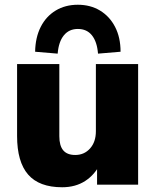

<svg xmlns="http://www.w3.org/2000/svg" viewBox="-20 -778 658 809"><path d="M242 11Q145 11 98.5 -42.5Q52 -96 52 -205V-508H230V-204Q230 -164 246.5 -144.5Q263 -125 297 -125Q335 -125 359.5 -152.5Q384 -180 384 -225V-508H562V0H389V-91H404Q380 -42 339 -15.5Q298 11 242 11ZM223 -552 128 -560Q129 -620 151.5 -664.5Q174 -709 214.5 -733.5Q255 -758 308 -758Q361 -758 401.5 -733.5Q442 -709 465 -664.5Q488 -620 488 -560L393 -552Q389 -602 367.5 -629Q346 -656 308 -656Q271 -656 249 -629Q227 -602 223 -552Z"/></svg>

Font: Mulish ExtraLight Black
Style: Regular
Weight: 900
Version: Version 3.603